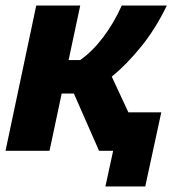

<svg xmlns="http://www.w3.org/2000/svg" viewBox="-20 -545 636 694"><path d="M0 0 111 -525H270L228 -328H270Q314 -359 353 -410.5Q392 -462 420 -525H583Q542 -440 489 -375Q436 -310 384 -268L444 -139H563L505 129H361L389 0H338L247 -207H203L159 0Z"/></svg>

Font: Raleway ExtraBold
Style: Italic
Weight: 800
Italic angle: -12°
Designer: Matt McInerney, Pablo Impallari, Rodrigo Fuenzalida
Foundry: Matt McInerney, Pablo Impallari, Rodrigo Fuenzalida
Version: Version 4.026